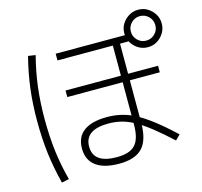

<svg xmlns="http://www.w3.org/2000/svg" viewBox="-125 -993 1251 1189"><g transform="rotate(-15 500.0 -399.0)"><path d="M502 36Q404 36 353 -2.5Q302 -41 302 -114Q302 -188 353 -225.5Q404 -263 502 -263Q550 -263 594 -252.5Q638 -242 684 -217.5Q730 -193 785 -150.5Q840 -108 909 -43L878 -12Q812 -73 760.5 -113.5Q709 -154 666 -178Q623 -202 583 -212Q543 -222 500 -222Q348 -222 348 -114Q348 -7 498 -7Q582 -7 617 -46Q652 -85 652 -176V-681H297V-724H772V-681H698V-174Q698 -64 651.5 -14Q605 36 502 36ZM297 -446V-488H890V-446ZM860 -615Q827 -615 800 -631.5Q773 -648 756.5 -675Q740 -702 740 -735Q740 -769 756.5 -795.5Q773 -822 800 -838.5Q827 -855 860 -855Q894 -855 920.5 -838.5Q947 -822 963.5 -795.5Q980 -769 980 -735Q980 -702 963.5 -675Q947 -648 920.5 -631.5Q894 -615 860 -615ZM860 -657Q893 -657 916 -680Q939 -703 939 -735Q939 -768 916 -791Q893 -814 860 -814Q828 -814 805 -791Q782 -768 782 -735Q782 -703 805 -680Q828 -657 860 -657ZM128 57Q102 -44 90 -141.5Q78 -239 78 -350Q78 -460 90 -556.5Q102 -653 128 -755L175 -748Q149 -647 137.5 -552Q126 -457 126 -350Q126 -241 137.5 -146Q149 -51 175 47Z"/></g></svg>

Font: M PLUS 1 Light
Style: Regular
Weight: 300
Designer: Coji Morishita
Foundry: UNDERFOREST DESIGN
Version: Version 1.001